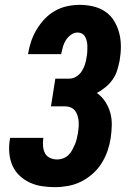

<svg xmlns="http://www.w3.org/2000/svg" viewBox="-20 -763 540 791"><path d="M206 8Q179 8 152.5 4Q126 0 102.5 -11Q79 -22 60.5 -39.5Q42 -57 31.5 -80.5Q21 -104 18.5 -131Q16 -158 20 -185L22 -195H159L158 -191Q156 -175 157.5 -159.5Q159 -144 165.5 -131.5Q172 -119 186 -112.5Q200 -106 216 -106Q228 -106 240 -110.5Q252 -115 261.5 -124Q271 -133 277 -144Q283 -155 288 -166.5Q293 -178 296 -190Q299 -202 301 -214Q303 -226 304 -238.5Q305 -251 304 -263Q303 -275 299.5 -286.5Q296 -298 289 -307Q282 -316 271 -320.5Q260 -325 248 -325H190L208 -439H266Q281 -439 295 -448Q309 -457 317.5 -470.5Q326 -484 330.5 -499Q335 -514 337 -529Q339 -539 339.5 -549.5Q340 -560 340 -570.5Q340 -581 338 -591Q336 -601 331.5 -610Q327 -619 318.5 -624Q310 -629 299 -629Q285 -629 272 -619.5Q259 -610 251 -597Q243 -584 239 -569.5Q235 -555 232 -541V-540H95L96 -543Q100 -568 108.5 -593Q117 -618 131 -641.5Q145 -665 164 -685Q183 -705 207 -718.5Q231 -732 257 -737.5Q283 -743 309 -743Q337 -743 364.5 -736.5Q392 -730 414 -715Q436 -700 450 -677Q464 -654 471 -627.5Q478 -601 478 -572Q478 -543 473 -514Q469 -494 463 -474Q457 -454 444.5 -436Q432 -418 415 -404Q398 -390 379 -380Q399 -366 413 -345Q427 -324 434 -299.5Q441 -275 440.5 -248Q440 -221 436 -194Q432 -168 423 -141.5Q414 -115 398.5 -90.5Q383 -66 361 -46.5Q339 -27 313.5 -14.5Q288 -2 260.5 3Q233 8 206 8Z"/></svg>

Font: Iosevka Term Curly Hv Obl
Style: Regular
Weight: 900
Italic angle: -9°
Designer: Belleve Invis
Foundry: Belleve Invis
Version: Version 32.3.0